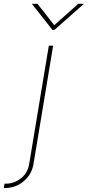

<svg xmlns="http://www.w3.org/2000/svg" viewBox="-120 -773 455 998"><path d="M133.8 -535.6H156.2L54.2 79.1Q47.9 117.7 25.9 145.8Q3.9 173.8 -26.9 189Q-57.6 204.1 -91.3 204.1H-100.1L-96.7 181.6H-87.9Q-47.4 181.6 -11.7 154.3Q23.9 127 31.7 79.1ZM74.7 -753.4 162.1 -642.1 287.1 -753.4H314.5V-751.5L163.1 -617.7H152.3L46.9 -751.5L47.4 -753.4Z"/></svg>

Font: Inter 20pt Thin
Style: Italic
Weight: 250
Italic angle: -9.3988°
Version: Version 4.001;git-66647c0bb